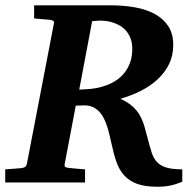

<svg xmlns="http://www.w3.org/2000/svg" viewBox="-33 -691 736 727"><path d="M657.2 -2.9Q634.3 6.8 612.3 11.5Q590.3 16.1 563 16.1Q516.6 16.1 486.8 5.4Q457 -5.4 438 -26.1Q418.9 -46.9 408.2 -77.1Q397.5 -107.4 389.2 -147Q385.7 -161.6 382.1 -178Q378.4 -194.3 373.3 -210.4Q368.2 -226.6 361.1 -241.2Q354 -255.9 343.5 -267.3Q333 -278.8 319.1 -285.4Q305.2 -292 286.1 -292Q279.8 -292 271 -291.5Q262.2 -291 253.9 -291L211.9 -69.8Q210.4 -61.5 214.4 -58.8Q218.3 -56.2 228 -55.2Q236.8 -54.2 247.1 -53.2Q255.4 -52.2 266.6 -51.5Q277.8 -50.8 289.1 -49.8V0H-13.2V-49.8Q-2 -50.8 8.5 -51.3Q19 -51.8 27.3 -52.7Q37.1 -53.7 45.9 -54.2Q55.2 -55.2 60.8 -58.1Q66.4 -61 68.8 -70.8L170.9 -601.1Q173.3 -609.4 168.5 -612.3Q163.6 -615.2 153.8 -616.2Q144.5 -616.7 135.3 -617.7Q127 -618.7 116.7 -619.4Q106.4 -620.1 96.2 -621.1V-670.9H384.8Q435.1 -670.9 478.5 -663.1Q522 -655.3 554.2 -637.5Q586.4 -619.6 604.7 -591.1Q623 -562.5 623 -521Q623 -481.4 607.7 -449.5Q592.3 -417.5 565.4 -392.1Q538.6 -366.7 502 -347.9Q465.3 -329.1 422.9 -316.9Q451.7 -303.7 469.2 -287.8Q486.8 -272 497.6 -252.2Q508.3 -232.4 514.9 -208.7Q521.5 -185.1 528.8 -157.2Q535.6 -130.9 542.2 -110.8Q548.8 -90.8 561.8 -77.1Q574.7 -63.5 596.9 -56.6Q619.1 -49.8 657.2 -49.8ZM467.8 -505.9Q467.8 -530.3 460.4 -547.9Q453.1 -565.4 441.7 -577.4Q430.2 -589.4 416 -596.7Q401.9 -604 387.7 -607.7Q373.5 -611.3 361.1 -612.3Q348.6 -613.3 340.8 -612.8L315.9 -610.8L267.1 -352.1H273.9Q278.3 -352.1 282.2 -352.5Q287.1 -352.5 292 -353Q311 -353.5 331.5 -357.4Q352.1 -361.3 371.6 -368.7Q391.1 -376 408.4 -387.7Q425.8 -399.4 439 -416.3Q452.1 -433.1 460 -455.3Q467.8 -477.5 467.8 -505.9Z"/></svg>

Font: Charis SIL CyrE
Style: Bold Italic
Weight: 700
Italic angle: -11°
Foundry: SIL International
Version: Version 5.000